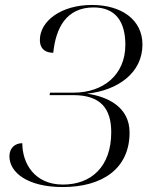

<svg xmlns="http://www.w3.org/2000/svg" viewBox="-20 -744 646 775"><path d="M233 11C393 11 503 -63 503 -209C503 -312 415 -354 331 -366C456 -379 555 -450 555 -564C555 -664 471 -724 351 -724C227 -724 141 -659 141 -583C141 -544 166 -531 195 -531C205 -629 246 -714 358 -714C447 -714 486 -656 486 -563C486 -441 396 -370 277 -370H182L180 -360H276C386 -360 429 -306 429 -210C429 -71 348 1 234 1C119 1 70 -85 70 -166C40 -166 18 -146 18 -113C18 -48 91 11 233 11Z"/></svg>

Font: Noto Serif Display Light
Style: Italic
Weight: 300
Italic angle: -12°
Designer: Monotype Design Team
Foundry: Monotype Imaging Inc.
Version: Version 2.009